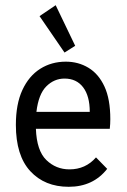

<svg xmlns="http://www.w3.org/2000/svg" viewBox="-20 -708 490 738"><path d="M244 10Q152 10 96.5 -50Q41 -110 41 -228Q41 -308 66 -362Q91 -416 134.5 -443.5Q178 -471 233 -471Q281 -471 320 -447.5Q359 -424 381.5 -375.5Q404 -327 404 -250Q404 -232 402 -213H118Q121 -129 158 -93Q195 -57 247 -57Q309 -57 349 -103L392 -59Q338 10 244 10ZM120 -278H325Q325 -339 299.5 -372.5Q274 -406 228 -406Q188 -406 158 -376Q128 -346 120 -278ZM228 -506 132 -646 194 -688 269 -532Z"/></svg>

Font: Inconsolata SemiCondensed Medium
Style: Regular
Weight: 500
Width: 4
Monospace: yes
Designer: Raph Levien, Cyreal, Brenton Simpson
Foundry: Raph Levien, Cyreal, Google
Version: Version 3.001; ttfautohint (v1.8.2.53-6de2)